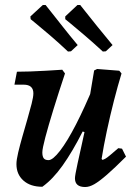

<svg xmlns="http://www.w3.org/2000/svg" viewBox="-20 -739 542 771"><path d="M150 11Q102 11 74 -14Q46 -39 46 -80Q46 -97 53 -126.5Q60 -156 70 -191Q80 -226 90 -260.5Q100 -295 107 -322.5Q114 -350 114 -364Q114 -399 75 -399H38L48 -451Q70 -451 100.5 -452Q131 -453 165 -455Q199 -457 230 -459L241 -444Q215 -366 194.5 -299.5Q174 -233 162 -187.5Q150 -142 150 -127Q150 -111 155.5 -103.5Q161 -96 175 -96Q192 -96 221 -133.5Q250 -171 285 -239Q320 -307 358 -399L336 -203L312 -211Q271 -130 231.5 -74.5Q192 -19 150 11ZM322 12Q281 12 281 -23Q281 -29 283.5 -43Q286 -57 291.5 -82.5Q297 -108 306 -148Q315 -188 327 -244L331 -295L358 -456L370 -462L459 -455L468 -444Q453 -395 437.5 -334.5Q422 -274 409 -213Q396 -152 388 -101L391 -97Q396 -98 402.5 -101.5Q409 -105 421 -115Q433 -125 455 -144L470 -142L486 -110Q440 -64 409.5 -37.5Q379 -11 359 0.5Q339 12 322 12ZM393 -532Q355 -567 320.5 -596.5Q286 -626 264 -644Q242 -662 242 -662V-673L291 -719H302Q302 -719 321.5 -694.5Q341 -670 371 -632.5Q401 -595 432 -558L405 -533ZM253 -532Q216 -567 181.5 -596.5Q147 -626 125 -644Q103 -662 103 -662L102 -673L152 -719H163Q163 -719 182.5 -694.5Q202 -670 231.5 -632.5Q261 -595 292 -558L265 -533Z"/></svg>

Font: Alegreya SemiBold
Style: Italic
Weight: 600
Italic angle: -7°
Designer: Juan Pablo del Peral
Foundry: Huerta Tipografica
Version: Version 2.009